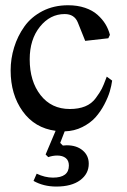

<svg xmlns="http://www.w3.org/2000/svg" viewBox="-20 -478 470 713"><path d="M232.9 -458.5Q267.6 -458.5 295.7 -449Q323.7 -439.5 342 -423.1Q360.4 -406.7 371.6 -388.2Q382.8 -369.6 388.2 -348.6L382.3 -335.9L296.4 -326.2L269 -394.5Q256.3 -425.8 220.2 -425.8Q166 -425.8 128.2 -378.7Q90.3 -331.5 90.3 -257.8Q90.3 -176.3 130.6 -124.8Q170.9 -73.2 239.3 -73.2Q272 -73.2 296.1 -83Q320.3 -92.8 335.7 -113.8Q351.1 -134.8 357.9 -148.2Q364.7 -161.6 374 -187Q375.5 -191.4 376.5 -193.4L396.5 -178.7Q394 -160.2 387.7 -138.4Q381.3 -116.7 367.4 -90.1Q353.5 -63.5 334.5 -42.2Q315.4 -21 285.6 -6.1Q255.9 8.8 220.2 9.8L203.6 52.7L213.4 62.5Q223.1 61.5 227.5 61.5Q264.6 61.5 287.1 80.6Q309.6 99.6 309.6 129.9Q309.6 167.5 277.6 191.2Q245.6 214.8 189 214.8Q141.6 214.8 104.5 193.8L116.2 167Q147 181.6 176.8 181.6Q235.8 181.6 235.8 136.7Q235.8 118.2 224.1 108.9Q212.4 99.6 192.4 99.6Q175.8 99.6 159.2 105.5L149.4 95.7L186.5 7.8Q108.9 -2.4 64.2 -64.7Q19.5 -127 19.5 -216.3Q19.5 -260.3 32.5 -302.2Q45.4 -344.2 70.6 -379.6Q95.7 -415 137.7 -436.8Q179.7 -458.5 232.9 -458.5Z"/></svg>

Font: Happy Times at the IKOB
Style: Regular
Weight: 400
Designer: Lucas Le Bihan
Foundry: Lucas Le Bihan
Version: Version 1.000;PS 1.0;hotconv 1.0.88;makeotf.lib2.5.647800